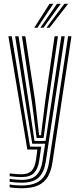

<svg xmlns="http://www.w3.org/2000/svg" viewBox="-20 -792 418 1017"><path d="M92.8 205.2Q75.8 205.2 59.2 203.9Q42.8 202.5 31.2 200V185.2Q45.2 187.8 61.6 189.1Q78 190.5 92.8 190.5Q143 190.5 173 176.1Q203 161.8 218.4 134.1Q233.8 106.5 240 66.8L340.8 -600H358.5L257.5 69.5Q251 112.8 233.9 143.1Q216.8 173.5 183.1 189.4Q149.5 205.2 92.8 205.2ZM92.8 146Q81.2 146 66 144.9Q50.8 143.8 31.2 141.2V126.5Q52.2 129.2 67 130.2Q81.8 131.2 92.8 131.2Q129.5 131.2 147.1 112.9Q164.8 94.5 170.5 55.2L178 0H124.8L24.5 -600H42.2L139.2 -15.2H198.5L187.8 58.2Q181.5 101.8 160.5 123.9Q139.5 146 92.8 146ZM92.8 175.8Q79.5 175.8 63.2 174.5Q47 173.2 31.2 170.8V155.8Q49.2 158.2 65 159.5Q80.8 160.8 92.8 160.8Q149 160.8 173.4 135.4Q197.8 110 205.2 61L219 -30.5H150.8L119.8 -220.8L60.2 -600H78.2L134.8 -233.5L162.8 -45.5H221.5L305 -600H322.8L222.5 63.8Q214 120 185.4 147.9Q156.8 175.8 92.8 175.8ZM174 -61 149.8 -245.8 96.2 -600H114.2L166.2 -257.5L187 -76H197.2L219.8 -259L269.2 -600H287L234.5 -239.5L210.8 -61ZM161.5 -645 242.5 -772H262.5L178 -645ZM226 -645 321 -772H341L242.5 -645ZM193.8 -645 281.8 -772H301.8L210.2 -645Z"/></svg>

Font: Big Shoulders Inline Text Thin Medium
Style: Regular
Weight: 500
Version: Version 2.002